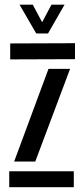

<svg xmlns="http://www.w3.org/2000/svg" viewBox="-20 -780 350 800"><path d="M22.5 -532.5V-599L292.5 -600V-533.5ZM39 -107 182 -493H272L127 -107ZM18.5 0V-66.5H287.5V0ZM131 -640.5 61.5 -760.5H116.5L155.5 -687.5L194.5 -760.5H249L180 -640.5Z"/></svg>

Font: Big Shoulders Stencil Display SemiBold
Style: Regular
Weight: 600
Designer: Patric King
Foundry: XO Type Co
Version: Version 1.000